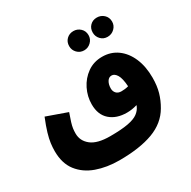

<svg xmlns="http://www.w3.org/2000/svg" viewBox="-191 -889 1260 1264"><g transform="rotate(-30 439.5 -256.5)"><path d="M364 188Q269 188 192 160.5Q115 133 69.5 74.5Q24 16 24 -78Q24 -106 28 -136.5Q32 -167 44 -208Q56 -249 80 -308L235 -253Q221 -214 213.5 -189.5Q206 -165 203.5 -147Q201 -129 201 -109Q201 -53 247 -16.5Q293 20 390 20Q476 20 526.5 10.5Q577 1 602.5 -18Q628 -37 639 -63Q641 -67 642 -71Q603 -59 564 -59Q485 -59 437 -101Q389 -143 389 -222Q389 -282 416 -336.5Q443 -391 491.5 -425.5Q540 -460 604 -460Q670 -460 719.5 -424Q769 -388 796.5 -324Q824 -260 824 -175Q824 -113 810 -64.5Q796 -16 770 28Q721 113 620 150.5Q519 188 364 188ZM550 -250Q550 -228 563.5 -213.5Q577 -199 602 -199Q614 -199 628 -200.5Q642 -202 656 -206Q652 -268 635.5 -295Q619 -322 597 -322Q575 -322 562.5 -301Q550 -280 550 -250ZM703 -555Q672 -555 651.5 -576.5Q631 -598 631 -628Q631 -660 651.5 -680.5Q672 -701 703 -701Q734 -701 756 -680.5Q778 -660 778 -628Q778 -598 756 -576.5Q734 -555 703 -555ZM525 -555Q494 -555 473 -576.5Q452 -598 452 -628Q452 -660 473 -680.5Q494 -701 525 -701Q555 -701 577 -680.5Q599 -660 599 -628Q599 -598 577 -576.5Q555 -555 525 -555Z"/></g></svg>

Font: Noto Sans Arabic Blk
Style: Regular
Weight: 900
Designer: Monotype Design Team, Nadine Chahine, Nizar Qandah and Khaled Hosny
Foundry: Monotype Imaging Inc.
Version: Version 2.012; ttfautohint (v1.8.4.7-5d5b)